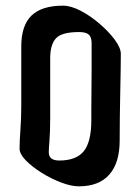

<svg xmlns="http://www.w3.org/2000/svg" viewBox="-20 -666 487 677"><path d="M258 -9Q231 -9 195.5 -22.5Q160 -36 126.5 -57Q93 -78 71 -100.5Q49 -123 49 -142Q49 -168 52 -208.5Q55 -249 55 -294V-502Q55 -576 91 -611Q127 -646 202 -646Q230 -646 264.5 -628Q299 -610 331.5 -582Q364 -554 385 -525.5Q406 -497 406 -476Q406 -456 405.5 -420Q405 -384 404 -340Q403 -296 402.5 -251.5Q402 -207 402 -171Q402 -92 365.5 -50.5Q329 -9 258 -9ZM189 -100Q249 -100 275.5 -133Q302 -166 302 -242Q302 -256 302 -284Q302 -312 302.5 -346Q303 -380 303 -414Q303 -448 303 -474.5Q303 -501 303 -514Q303 -535 293 -544Q283 -553 259 -553Q197 -553 177 -530.5Q157 -508 157 -461V-251Q157 -203 154.5 -172Q152 -141 152 -129Q152 -100 189 -100Z"/></svg>

Font: Jaini Purva
Style: Regular
Weight: 400
Designer: Maithili Shingre, Girish Dalvi (Devanagari), Taresh Vohra (Latin)
Foundry: Ek Type
Version: Version 2.000; ttfautohint (v1.8.4.7-5d5b)